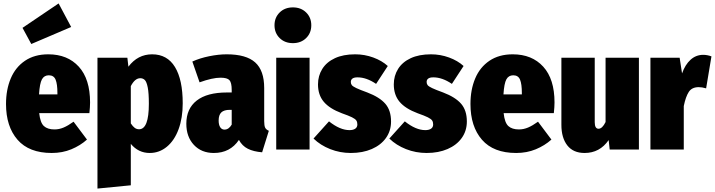

<svg xmlns="http://www.w3.org/2000/svg" viewBox="-20 -870 4159 1117"><path d="M500 -212H208Q214 -156 235.5 -136.5Q257 -117 297 -117Q324 -117 350 -128Q376 -139 408 -162L486 -58Q447 -23 395 -1.5Q343 20 281 20Q149 20 82 -57Q15 -134 15 -265Q15 -348 42.5 -413.5Q70 -479 125.5 -516.5Q181 -554 261 -554Q373 -554 438.5 -482Q504 -410 504 -274Q504 -248 500 -212ZM314 -329Q314 -381 303.5 -406.5Q293 -432 264 -432Q237 -432 224 -408.5Q211 -385 207 -321H314ZM321 -850 394 -713 162 -614 111 -708Z M1043 -269Q1043 -184 1019 -118.5Q995 -53 951 -16.5Q907 20 851 20Q785 20 741 -33V208L547 227V-534H721L727 -482Q781 -554 865 -554Q953 -554 998 -480Q1043 -406 1043 -269ZM846 -266Q846 -329 839.5 -361.5Q833 -394 822.5 -404.5Q812 -415 796 -415Q765 -415 741 -369V-152Q753 -134 764 -126Q775 -118 789 -118Q846 -118 846 -266Z M1544 -109 1505 16Q1455 12 1422 -4.5Q1389 -21 1370 -56Q1319 20 1224 20Q1152 20 1108 -27Q1064 -74 1064 -150Q1064 -238 1124.5 -285Q1185 -332 1300 -332H1328V-346Q1328 -389 1315 -403.5Q1302 -418 1263 -418Q1216 -418 1141 -391L1099 -512Q1143 -532 1197.5 -543Q1252 -554 1299 -554Q1412 -554 1464.5 -507Q1517 -460 1517 -358V-165Q1517 -139 1522.5 -127.5Q1528 -116 1544 -109ZM1328 -145V-231H1317Q1283 -231 1267.5 -216Q1252 -201 1252 -169Q1252 -144 1261 -130Q1270 -116 1286 -116Q1311 -116 1328 -145Z M1781 -534V0H1587V-534ZM1791 -723Q1791 -678 1761 -648.5Q1731 -619 1684 -619Q1637 -619 1607 -648.5Q1577 -678 1577 -723Q1577 -768 1607 -797.5Q1637 -827 1684 -827Q1731 -827 1761 -797.5Q1791 -768 1791 -723Z M2236 -486 2168 -382Q2112 -420 2060 -420Q2040 -420 2030.5 -413Q2021 -406 2021 -393Q2021 -382 2027 -374.5Q2033 -367 2053 -357.5Q2073 -348 2117 -332Q2188 -305 2221.5 -266.5Q2255 -228 2255 -163Q2255 -109 2225.5 -67.5Q2196 -26 2143 -3Q2090 20 2021 20Q1958 20 1901 -2.5Q1844 -25 1804 -64L1894 -164Q1958 -113 2013 -113Q2035 -113 2047 -121.5Q2059 -130 2059 -146Q2059 -160 2053 -169Q2047 -178 2028 -187.5Q2009 -197 1969 -211Q1897 -238 1863.5 -278Q1830 -318 1830 -379Q1830 -429 1855 -469Q1880 -509 1928.5 -531.5Q1977 -554 2046 -554Q2101 -554 2151.5 -535.5Q2202 -517 2236 -486Z M2677 -486 2609 -382Q2553 -420 2501 -420Q2481 -420 2471.5 -413Q2462 -406 2462 -393Q2462 -382 2468 -374.5Q2474 -367 2494 -357.5Q2514 -348 2558 -332Q2629 -305 2662.5 -266.5Q2696 -228 2696 -163Q2696 -109 2666.5 -67.5Q2637 -26 2584 -3Q2531 20 2462 20Q2399 20 2342 -2.5Q2285 -25 2245 -64L2335 -164Q2399 -113 2454 -113Q2476 -113 2488 -121.5Q2500 -130 2500 -146Q2500 -160 2494 -169Q2488 -178 2469 -187.5Q2450 -197 2410 -211Q2338 -238 2304.5 -278Q2271 -318 2271 -379Q2271 -429 2296 -469Q2321 -509 2369.5 -531.5Q2418 -554 2487 -554Q2542 -554 2592.5 -535.5Q2643 -517 2677 -486Z M3202 -212H2910Q2916 -156 2937.5 -136.5Q2959 -117 2999 -117Q3026 -117 3052 -128Q3078 -139 3110 -162L3188 -58Q3149 -23 3097 -1.5Q3045 20 2983 20Q2851 20 2784 -57Q2717 -134 2717 -265Q2717 -348 2744.5 -413.5Q2772 -479 2827.5 -516.5Q2883 -554 2963 -554Q3075 -554 3140.5 -482Q3206 -410 3206 -274Q3206 -248 3202 -212ZM3016 -329Q3016 -381 3005.5 -406.5Q2995 -432 2966 -432Q2939 -432 2926 -408.5Q2913 -385 2909 -321H3016Z M3697 0H3527L3521 -55Q3469 20 3381 20Q3315 20 3280.5 -24Q3246 -68 3246 -144V-534H3440V-159Q3440 -121 3462 -121Q3484 -121 3503 -160V-534H3697Z M4119 -542 4088 -356Q4064 -363 4045 -363Q4005 -363 3987 -335Q3969 -307 3958 -253V0H3764V-534H3934L3948 -443Q3966 -494 3997.5 -522.5Q4029 -551 4071 -551Q4095 -551 4119 -542Z"/></svg>

Font: Fira Sans Condensed Black
Style: Regular
Weight: 900
Width: 3
Designer: Carrois Corporate & Edenspiekermann AG
Foundry: Carrois Corporate GbR & Edenspiekermann AG
Version: Version 4.203